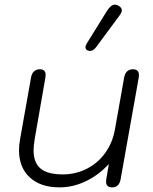

<svg xmlns="http://www.w3.org/2000/svg" viewBox="-20 -799 660 829"><path d="M62 -152Q62 -172 67 -200L114 -464Q117 -482 127 -491Q137 -500 152 -500Q177 -500 177 -475Q177 -468 176 -464L130 -200Q125 -168 125 -150Q125 -96 155.5 -71Q186 -46 251 -46Q307 -46 355 -70.5Q403 -95 434.5 -139Q466 -183 476 -239L516 -464Q519 -482 529 -491Q539 -500 554 -500Q580 -500 580 -474Q580 -468 579 -464L501 -26Q495 10 464 10Q438 10 438 -15Q438 -22 439 -26L450 -91Q406 -43 350.5 -16.5Q295 10 237 10Q155 10 108.5 -33Q62 -76 62 -152ZM349 -595Q349 -602 355 -612L442 -752Q459 -779 476 -779Q484 -779 492 -774Q506 -766 506 -755Q506 -745 496 -732L394 -594Q382 -579 368 -579Q365 -579 359 -581Q349 -585 349 -595Z"/></svg>

Font: Kodchasan Light
Style: Italic
Weight: 300
Italic angle: -10°
Version: Version 1.000; ttfautohint (v1.6)